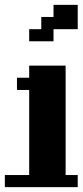

<svg xmlns="http://www.w3.org/2000/svg" viewBox="-20 -770 340 790"><path d="M299.8 -49.8V0H0V-49.8H100.1V-399.9H49.8V-450.2H100.1V-500H250V-49.8ZM100.1 -649.9V-600.1H200.2V-649.9H299.8V-750H200.2V-700.2H149.9V-649.9Z"/></svg>

Font: Redaction 50
Style: Bold
Weight: 700
Designer: Jeremy Mickel / Forest Young
Foundry: MCKL
Version: Version 2.001;hotconv 1.0.113;makeotfexe 2.5.65598 DEVELOPME